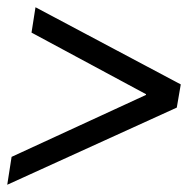

<svg xmlns="http://www.w3.org/2000/svg" viewBox="-21 -550 539 530"><path d="M-1 -40 11 -117 382 -288V-290L66 -460L77 -530L478 -317L467 -253Z"/></svg>

Font: Nunito Sans 7pt Condensed Medium
Style: Italic
Weight: 500
Width: 3
Italic angle: -9°
Designer: Vernon Adams
Foundry: Vernon Adams
Version: Version 3.101;gftools[0.9.27]